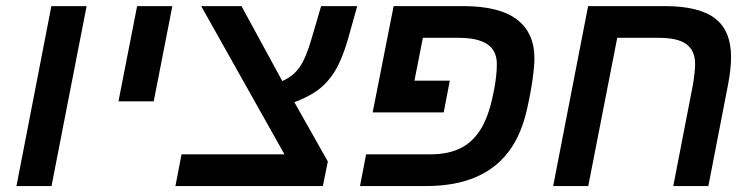

<svg xmlns="http://www.w3.org/2000/svg" viewBox="-20 -624 2526 644"><path d="M270.5 -603.5 152.8 0H35.2L152.3 -603.5Z M558.1 -603.5 495.6 -284.2H377.4L439.9 -603.5Z M1079.6 -82.5 1063 0H568.4L588.9 -106.4H934.1L654.8 -603.5H790L926.8 -352.1Q963.9 -368.2 985.1 -398.9Q1006.3 -429.7 1024.4 -492.2L1057.1 -603.5H1178.2L1147 -492.2Q1134.8 -450.7 1121.3 -420.2Q1107.9 -389.6 1091.3 -367.7Q1069.8 -337.9 1040.3 -317.6Q1010.7 -297.4 967.3 -281.2Z M1646.5 -409.2Q1646.5 -454.1 1614.7 -475.6Q1583 -497.1 1518.6 -497.1H1398.4L1370.1 -353.5H1488.8L1468.3 -247.1H1230L1300.3 -603.5H1533.2Q1654.8 -603.5 1713.6 -558.8Q1772.5 -514.2 1772.5 -428.2Q1772.5 -400.9 1766.1 -356Q1759.8 -311 1746.6 -252.9Q1738.3 -217.3 1725.3 -185.5Q1712.4 -153.8 1695.3 -128.4Q1609.4 0 1409.7 0H1187.5L1208 -106.4H1423.8Q1481.4 -106.4 1521.7 -125.5Q1562 -144.5 1588.9 -185.1Q1603.5 -207 1614.5 -236.8Q1625.5 -266.6 1632.3 -299.3L1638.2 -328.6Q1646.5 -372.6 1646.5 -409.2Z M2050.3 -497.1 1953.1 0H1835.4L1952.6 -603.5H2209.5Q2324.7 -603.5 2378.4 -562.3Q2432.1 -521 2432.1 -432.6Q2432.1 -392.6 2421.4 -336.9L2356 0H2238.3L2304.2 -339.8Q2311.5 -384.8 2311.5 -409.2Q2311.5 -453.6 2283 -475.3Q2254.4 -497.1 2189.5 -497.1Z"/></svg>

Font: Arimo SemiBold
Style: Italic
Weight: 600
Italic angle: -12°
Version: Version 1.33